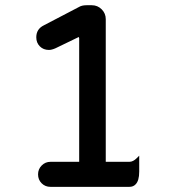

<svg xmlns="http://www.w3.org/2000/svg" viewBox="-20 -708 653 734"><path d="M172.9 -89.4H282.7V-561.5Q281.7 -566.4 281.7 -566.4Q280.3 -566.4 276.9 -564.5L191.9 -523.4Q177.7 -517.1 167 -517.1Q146 -517.1 132.3 -530.8Q118.7 -544.4 118.7 -565.4Q118.7 -597.2 147.9 -611.3Q214.4 -646 280.8 -680.7Q292.5 -688 310.5 -688H331.1Q353 -688 368.7 -672.4Q384.3 -656.7 384.3 -634.8V-89.4H474.6Q488.8 -89.4 502.9 -103.5L512.2 -112.8V-51.8Q512.2 -16.6 498 -2.9Q489.3 6.3 474.6 6.3H172.9Q152.8 6.3 139.2 -7.3Q125.5 -21 125.5 -41.3Q125.5 -61.5 139.4 -75.4Q153.3 -89.4 172.9 -89.4Z"/></svg>

Font: YuPearl-Medium
Style: Medium
Weight: 500
Designer: Max Yao
Foundry: Max-Everyday
Version: Version 1.011; ttfautohint (v1.8.3)